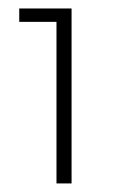

<svg xmlns="http://www.w3.org/2000/svg" viewBox="-20 -719 286 448"><path d="M111.8 -291V-668H24.9V-699.2H147V-291Z"/></svg>

Font: Montserrat Ultra Light
Style: Regular
Weight: 200
Designer: Julieta Ulanovsky
Foundry: Julieta Ulanovsky
Version: Version 3.001;PS 003.001;hotconv 1.0.70;makeotf.lib2.5.58329